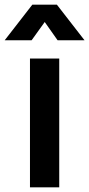

<svg xmlns="http://www.w3.org/2000/svg" viewBox="-69 -800 381 820"><path d="M-49 -628 69 -780H174L292 -628H177L122 -706L66 -628ZM59 0V-550H184V0Z"/></svg>

Font: Mohave Bold
Style: Regular
Weight: 700
Designer: Gumpita Rahayu
Foundry: Tokotype
Version: Version 2.002;PS 002.002;hotconv 1.0.88;makeotf.lib2.5.64775